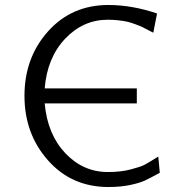

<svg xmlns="http://www.w3.org/2000/svg" viewBox="-20 -731 714 769"><path d="M78 -347Q78 -500 172.5 -605.5Q267 -711 414 -711Q509 -711 609 -677L594 -600Q591 -601 572.5 -611Q554 -621 547.5 -624Q541 -627 522 -634Q503 -641 490 -644Q477 -647 455.5 -649.5Q434 -652 412 -652Q313 -652 241 -576Q169 -500 159 -377H528V-317H159Q170 -193 241.5 -117.5Q313 -42 412 -42Q464 -42 504 -52.5Q544 -63 559 -71Q574 -79 614 -104L620 -39Q582 -18 560.5 -8Q539 2 501 10Q463 18 414 18Q267 18 172.5 -88.5Q78 -195 78 -347Z"/></svg>

Font: Coval
Style: ExtraLight
Weight: 250
Foundry: Context Ltd
Version: Version 001.000